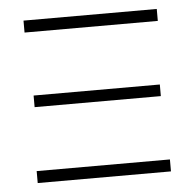

<svg xmlns="http://www.w3.org/2000/svg" viewBox="-41 -503 551 544"><g transform="rotate(-5 234.5 -231.0)"><path d="M45 -428V-462H424V-428ZM45 0V-34H424V0ZM55 -215V-248H414V-215Z"/></g></svg>

Font: Ysabeau SC ExtraLight
Style: Regular
Weight: 250
Designer: Christian Thalmann (Catharsis Fonts)
Version: Version 2.001;gftools[0.9.30]; featfreeze: smcp